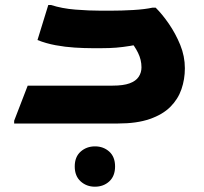

<svg xmlns="http://www.w3.org/2000/svg" viewBox="-20 -485 800 754"><path d="M35.6 -10.8 88.8 -148.7H422.1Q464.6 -148.7 489.1 -157.8Q513.7 -166.8 524.6 -183.4Q535.6 -199.9 535.6 -220.7Q535.6 -250.3 521.9 -277.9Q508.3 -305.4 490.7 -323.8L563.5 -319.3Q521.6 -309.8 491.6 -304.8Q461.7 -299.9 435.8 -297.8Q410 -295.8 379.6 -295.8H340.8Q311.3 -295.8 273.7 -298.1Q236.2 -300.4 198.4 -307.4Q160.6 -314.4 127.2 -327.8L169.6 -465.4H180.4Q223.2 -451.5 276 -447.3Q328.8 -443 378.4 -443H410.4Q457.8 -443 503.5 -445.7Q549.2 -448.4 579.2 -455H591.2Q616.9 -429.6 643.1 -391.7Q669.3 -353.7 687.7 -309Q706 -264.2 706 -216.9Q706 -173.7 692.6 -134.7Q679.2 -95.7 649 -65.4Q618.7 -35.1 568.1 -17.6Q517.5 0 443.8 0H35.6ZM273.5 168.7Q273.5 131 296.7 110.4Q319.9 89.8 353.1 89.8Q386.2 89.8 409.1 110.4Q431.9 131 431.9 168.7Q431.9 206.3 409.2 227.3Q386.4 248.2 352.7 248.2Q319.9 248.2 296.7 227.3Q273.5 206.3 273.5 168.7Z"/></svg>

Font: Kufam
Style: Regular
Weight: 400
Designer: Wael Morcos, Artur Schmal
Foundry: Original Type
Version: Version 1.301; ttfautohint (v1.8.3)